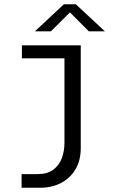

<svg xmlns="http://www.w3.org/2000/svg" viewBox="-20 -714 540 907"><path d="M82 173V108.5H157.5Q203.5 108.5 231.5 87.8Q259.5 67 272 33.2Q284.5 -0.5 284.5 -39V-438.5H83.5V-500H361.5V-15Q361.5 44 336.5 86Q311.5 128 268 150.5Q224.5 173 168.5 173ZM145 -566 282 -694H338L475.5 -566H399.5L310.5 -655.5L220.5 -566Z"/></svg>

Font: Trispace Light
Style: Regular
Weight: 300
Designer: Tyler Finck
Foundry: Etcetera Type Company
Version: Version 1.210; ttfautohint (v1.8.3)